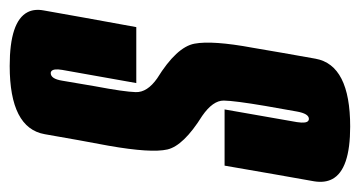

<svg xmlns="http://www.w3.org/2000/svg" viewBox="-220 -531 724 386"><g transform="rotate(90 142.0 -338.0)"><path d="M81.5 4.5Q-8 4.5 -26.5 -31.5Q-33.5 -45 -30 -64Q-18 -132.5 3.5 -250H116Q93.5 -124 89.5 -101Q86.5 -83 92.5 -79Q94 -78 96 -78Q107.5 -78 111.2 -101Q115 -124 122.5 -167.5Q133.5 -225.5 134.2 -248.8Q135 -272 106.5 -292Q43.5 -331 36.8 -367Q30 -403 45 -484Q54.5 -540.5 67 -610.2Q79.5 -680 203.5 -680Q290 -680 309 -644Q317 -629 313.5 -607.5Q300.5 -535 282 -427.5H169Q190 -548.5 194.5 -573Q197.5 -592.5 191.5 -596Q190 -597 188 -597Q177.5 -597 173.2 -572.8Q169 -548.5 162 -509.5Q151.5 -447.5 151.2 -425.8Q151 -404 182 -382.5Q242 -345 249.5 -312.5Q257 -280 242 -194.5Q231 -136.5 218.8 -66Q206.5 4.5 81.5 4.5Z"/></g></svg>

Font: Anybody UltraCondensed SemiBold
Style: Italic
Weight: 600
Width: 1
Italic angle: -10°
Designer: Tyler Finck
Foundry: Etcetera Type Company
Version: Version 1.010; ttfautohint (v1.8.3) -l 8 -r 50 -G 200 -x 14 